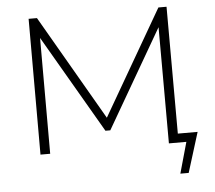

<svg xmlns="http://www.w3.org/2000/svg" viewBox="-57 -763 1102 986"><g transform="rotate(-5 493.5 -270.0)"><path d="M838 -46H940L876 160H833L878 0H788L787 -599L494 -93H469L176 -597V0H126V-700H169L482 -159L795 -700H837Z"/></g></svg>

Font: mBank Light
Style: Regular
Weight: 300
Designer: Julieta Ulanovsky
Foundry: Julieta Ulanovsky
Version: Version 7.200;PS 007.200;hotconv 1.0.88;makeotf.lib2.5.64775